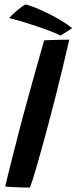

<svg xmlns="http://www.w3.org/2000/svg" viewBox="-20 -840 346 866"><path d="M115 6Q101 6 80.5 5.5Q60 5 39.2 4Q18.5 3 3.5 1Q9.5 -25.5 18.8 -62.5Q28 -99.5 38.8 -141.8Q49.5 -184 60.5 -226.8Q71.5 -269.5 81.5 -307.5Q101.5 -381.5 126.2 -470.5Q151 -559.5 179 -658Q185.5 -658.5 199.5 -659Q213.5 -659.5 230.8 -660Q248 -660.5 264.5 -660.8Q281 -661 292.5 -661Q279 -602 263 -535.8Q247 -469.5 230.5 -404.2Q214 -339 199 -283Q192 -257 183 -223.8Q174 -190.5 164.2 -155.5Q154.5 -120.5 145 -88.2Q135.5 -56 127.8 -31.2Q120 -6.5 115 6ZM93.5 -819.5Q104 -819 130.2 -809Q156.5 -799 189.2 -783.2Q222 -767.5 253.2 -749Q284.5 -730.5 305.5 -713L253.5 -679.5Q237 -688 207.8 -699.2Q178.5 -710.5 144.2 -722Q110 -733.5 77.5 -743.2Q45 -753 21 -758.5Q25 -763.5 36.2 -774.2Q47.5 -785 62.8 -797.5Q78 -810 93.5 -819.5Z"/></svg>

Font: Grandstander Thin Medium
Style: Italic
Weight: 500
Italic angle: -15°
Version: Version 1.200